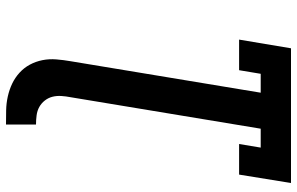

<svg xmlns="http://www.w3.org/2000/svg" viewBox="-195 -580 990 640"><g transform="rotate(90 300.0 -260.0)"><path d="M395 215Q371 215 347.5 214.5Q324 214 301.5 209Q279 204 259 194.5Q239 185 222.5 170Q206 155 195.5 135.5Q185 116 180.5 93.5Q176 71 178 47Q180 23 184 0L289 -634H226L214 -562H112L141 -735H590L562 -562H460L472 -634H409L304 0Q301 15 300 30.5Q299 46 302.5 60Q306 74 315 85.5Q324 97 336.5 104Q349 111 364.5 113Q380 115 395 115Z"/></g></svg>

Font: Iosevka Slab Extended Oblique
Style: Bold
Weight: 700
Width: 7
Italic angle: -9°
Monospace: yes
Designer: Belleve Invis
Foundry: Belleve Invis
Version: Version 11.1.1; ttfautohint (v1.8.3)